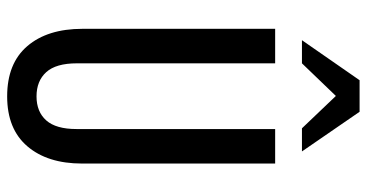

<svg xmlns="http://www.w3.org/2000/svg" viewBox="-258 -732 1000 523"><g transform="rotate(90 241.5 -470.0)"><path d="M242 10Q152 10 105 -45Q58 -100 58 -195V-720H152V-180Q152 -123 176 -96.5Q200 -70 242 -70Q284 -70 307.5 -96.5Q331 -123 331 -179V-720H425V-194Q425 -100 378 -45Q331 10 242 10ZM89 -793 198 -950H284L392 -793H329L205 -923H277L152 -793Z"/></g></svg>

Font: Instrument Sans Condensed Medium
Style: Regular
Weight: 500
Width: 3
Designer: Rodrigo Fuenzalida
Foundry: fragTYPE
Version: Version 1.000;gftools[0.9.28]